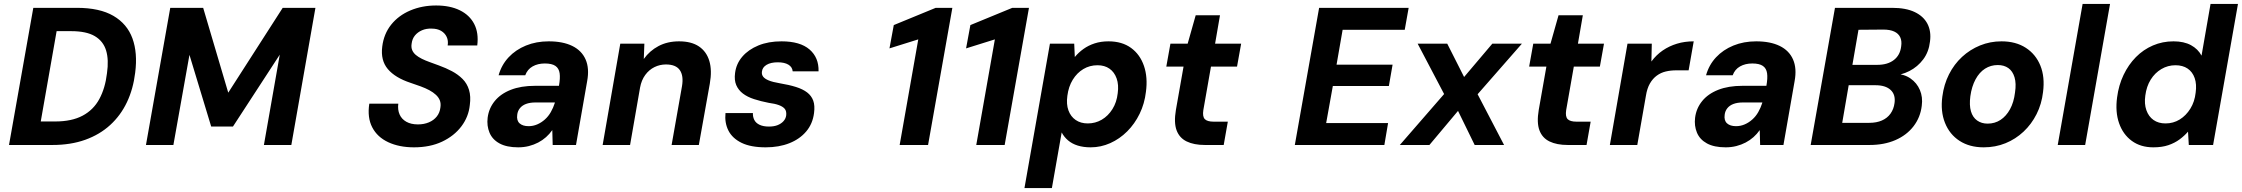

<svg xmlns="http://www.w3.org/2000/svg" viewBox="-20 -740 11443 980"><path d="M26 0 150 -700H372Q489 -700 559 -659Q629 -618 656 -544Q683 -470 670 -369Q660 -286 628 -218.5Q596 -151 542.5 -102Q489 -53 415 -26.5Q341 0 248 0ZM188 -120H262Q346 -120 401.5 -149.5Q457 -179 487 -234.5Q517 -290 526 -366Q536 -435 521.5 -482.5Q507 -530 464 -555.5Q421 -581 343 -581H269Z M725 0 849 -700H1017L1145 -267L1423 -700H1590L1467 0H1327L1408 -461L1169 -94H1058L947 -460L865 0Z M2093 12Q2018 12 1962 -14Q1906 -40 1880 -90Q1854 -140 1865 -211H2013Q2009 -180 2019.5 -156Q2030 -132 2054 -118.5Q2078 -105 2113 -105Q2144 -105 2169 -115.5Q2194 -126 2209.5 -145.5Q2225 -165 2228 -192Q2231 -212 2225 -227.5Q2219 -243 2205 -256Q2191 -269 2171.5 -279.5Q2152 -290 2127.5 -299Q2103 -308 2076 -317Q1997 -343 1959.5 -387.5Q1922 -432 1931 -502Q1939 -567 1976.5 -614Q2014 -661 2074 -686.5Q2134 -712 2206 -712Q2277 -712 2327 -687.5Q2377 -663 2400.5 -617.5Q2424 -572 2416 -508H2265Q2269 -532 2260 -551.5Q2251 -571 2231.5 -582.5Q2212 -594 2183 -594Q2156 -595 2134 -585.5Q2112 -576 2098 -559Q2084 -542 2081 -517Q2078 -498 2084 -484Q2090 -470 2102.5 -459.5Q2115 -449 2133 -440Q2151 -431 2173.5 -423Q2196 -415 2220 -406Q2256 -393 2287 -376.5Q2318 -360 2341 -337Q2364 -314 2374 -281Q2384 -248 2378 -204Q2372 -144 2335 -95Q2298 -46 2236.5 -17Q2175 12 2093 12Z M2625 12Q2566 12 2529.5 -8Q2493 -28 2478.5 -63Q2464 -98 2469 -139Q2475 -187 2505 -224Q2535 -261 2587 -281.5Q2639 -302 2711 -302H2833Q2840 -341 2836.5 -366Q2833 -391 2815 -403.5Q2797 -416 2761 -416Q2725 -416 2698.5 -401Q2672 -386 2661 -356H2525Q2540 -409 2576 -447.5Q2612 -486 2664.5 -507.5Q2717 -529 2781 -529Q2853 -529 2901 -505.5Q2949 -482 2969 -436.5Q2989 -391 2977 -326L2920 0H2801L2799 -76Q2785 -56 2767 -40Q2749 -24 2727 -12.5Q2705 -1 2679.5 5.5Q2654 12 2625 12ZM2678 -96Q2701 -96 2722 -105Q2743 -114 2761 -130Q2779 -146 2791.5 -168Q2804 -190 2812 -215V-217H2713Q2685 -217 2665 -209.5Q2645 -202 2633.5 -187.5Q2622 -173 2620 -154Q2616 -125 2632 -110.5Q2648 -96 2678 -96Z M3056 0 3146 -517H3269L3266 -439Q3296 -481 3341.5 -505Q3387 -529 3446 -529Q3509 -529 3547.5 -503Q3586 -477 3600.5 -429Q3615 -381 3603 -313L3547 0H3408L3461 -300Q3470 -353 3450 -382Q3430 -411 3379 -411Q3348 -411 3320.5 -397.5Q3293 -384 3273.5 -357.5Q3254 -331 3247 -293L3196 0Z M3888 12Q3812 12 3765 -11Q3718 -34 3698 -73.5Q3678 -113 3683 -163H3823Q3822 -144 3830 -128Q3838 -112 3857 -103Q3876 -94 3905 -94Q3931 -94 3949.5 -101.5Q3968 -109 3979.5 -122Q3991 -135 3993 -152Q3995 -173 3985.5 -184.5Q3976 -196 3955.5 -203.5Q3935 -211 3904 -215Q3863 -223 3829 -234Q3795 -245 3772 -262.5Q3749 -280 3738 -305.5Q3727 -331 3732 -368Q3738 -415 3769 -451Q3800 -487 3851 -508Q3902 -529 3969 -529Q4064 -529 4112 -487.5Q4160 -446 4158 -376H4026Q4024 -398 4004 -410Q3984 -422 3950 -422Q3914 -422 3892.5 -409Q3871 -396 3869 -374Q3867 -360 3875 -349Q3883 -338 3903.5 -329.5Q3924 -321 3960 -315Q4008 -307 4043 -296Q4078 -285 4100 -268Q4122 -251 4131 -226Q4140 -201 4135 -163Q4128 -108 4095 -69Q4062 -30 4009 -9Q3956 12 3888 12Z M4572 0 4667 -539 4520 -493 4542 -612 4756 -700H4841L4717 0Z M4963 0 5058 -539 4911 -493 4933 -612 5147 -700H5232L5108 0Z M5209 220 5339 -517H5463L5466 -449Q5485 -472 5510 -490Q5535 -508 5567 -518.5Q5599 -529 5638 -529Q5707 -529 5753 -495.5Q5799 -462 5819 -403.5Q5839 -345 5829 -271Q5822 -211 5797 -159.5Q5772 -108 5733.5 -69.5Q5695 -31 5647 -9.5Q5599 12 5547 12Q5510 12 5481 3Q5452 -6 5431.5 -23.5Q5411 -41 5399 -64L5349 220ZM5532 -110Q5571 -110 5603.5 -129Q5636 -148 5658 -183Q5680 -218 5685 -264Q5691 -307 5679.5 -339.5Q5668 -372 5643 -389.5Q5618 -407 5582 -407Q5542 -407 5509.5 -387.5Q5477 -368 5455.5 -333Q5434 -298 5428 -251Q5422 -208 5433.5 -176.5Q5445 -145 5470.5 -127.5Q5496 -110 5532 -110Z M6130 0Q6074 0 6037 -18Q6000 -36 5985.5 -75Q5971 -114 5982 -179L6021 -400H5933L5954 -517H6042L6083 -662H6207L6182 -517H6315L6294 -400H6161L6122 -178Q6117 -145 6129.5 -132Q6142 -119 6175 -119H6247L6226 0Z M6589 0 6713 -700H7170L7150 -588H6833L6802 -410H7088L7069 -301H6783L6749 -112H7065L7046 0Z M7125 0 7351 -260 7216 -517H7367L7453 -347L7597 -517H7748L7522 -259L7657 0H7507L7422 -174L7276 0Z M7982 0Q7926 0 7889 -18Q7852 -36 7837.5 -75Q7823 -114 7834 -179L7873 -400H7785L7806 -517H7894L7935 -662H8059L8034 -517H8167L8146 -400H8013L7974 -178Q7969 -145 7981.5 -132Q7994 -119 8027 -119H8099L8078 0Z M8197 0 8287 -517H8411L8409 -426Q8434 -460 8467 -482.5Q8500 -505 8539.5 -517Q8579 -529 8625 -529L8599 -381H8535Q8507 -381 8482 -375Q8457 -369 8436.5 -354Q8416 -339 8401.5 -314Q8387 -289 8381 -251L8337 0Z M8788 12Q8729 12 8692.5 -8Q8656 -28 8641.5 -63Q8627 -98 8632 -139Q8638 -187 8668 -224Q8698 -261 8750 -281.5Q8802 -302 8874 -302H8996Q9003 -341 8999.5 -366Q8996 -391 8978 -403.5Q8960 -416 8924 -416Q8888 -416 8861.5 -401Q8835 -386 8824 -356H8688Q8703 -409 8739 -447.5Q8775 -486 8827.5 -507.5Q8880 -529 8944 -529Q9016 -529 9064 -505.5Q9112 -482 9132 -436.5Q9152 -391 9140 -326L9083 0H8964L8962 -76Q8948 -56 8930 -40Q8912 -24 8890 -12.5Q8868 -1 8842.5 5.5Q8817 12 8788 12ZM8841 -96Q8864 -96 8885 -105Q8906 -114 8924 -130Q8942 -146 8954.5 -168Q8967 -190 8975 -215V-217H8876Q8848 -217 8828 -209.5Q8808 -202 8796.5 -187.5Q8785 -173 8783 -154Q8779 -125 8795 -110.5Q8811 -96 8841 -96Z M9222 0 9346 -700H9637Q9708 -700 9753 -678.5Q9798 -657 9818 -618.5Q9838 -580 9831 -528Q9825 -475 9796.5 -437Q9768 -399 9726 -377.5Q9684 -356 9635 -353L9652 -364Q9699 -362 9731.5 -339.5Q9764 -317 9779.5 -280.5Q9795 -244 9789 -200Q9782 -141 9747 -95.5Q9712 -50 9654.5 -25Q9597 0 9523 0ZM9383 -113H9521Q9558 -113 9585.5 -125Q9613 -137 9629.5 -160Q9646 -183 9650 -214Q9656 -257 9630 -281Q9604 -305 9553 -305H9416ZM9435 -409H9562Q9615 -409 9647 -434Q9679 -459 9684 -504Q9688 -531 9679 -550Q9670 -569 9648.5 -579Q9627 -589 9593 -589L9466 -588Z M10105 12Q10033 12 9982 -21Q9931 -54 9907.5 -113Q9884 -172 9894 -247Q9902 -309 9928 -360.5Q9954 -412 9994.5 -449.5Q10035 -487 10086.5 -508Q10138 -529 10196 -529Q10269 -529 10320 -496Q10371 -463 10394.5 -405Q10418 -347 10408 -270Q10401 -209 10375 -157.5Q10349 -106 10308.5 -68Q10268 -30 10216.5 -9Q10165 12 10105 12ZM10125 -109Q10162 -109 10191 -128Q10220 -147 10239.5 -182.5Q10259 -218 10265 -268Q10272 -314 10262.5 -345.5Q10253 -377 10231 -392.5Q10209 -408 10177 -408Q10141 -408 10112 -389.5Q10083 -371 10063.5 -335Q10044 -299 10037 -249Q10031 -203 10040 -172Q10049 -141 10071.5 -125Q10094 -109 10125 -109Z M10483 0 10610 -720H10750L10623 0Z M10971 12Q10906 12 10861 -21Q10816 -54 10796 -111.5Q10776 -169 10786 -243Q10794 -305 10819 -357.5Q10844 -410 10882 -448.5Q10920 -487 10969 -508Q11018 -529 11074 -529Q11127 -529 11163 -509.5Q11199 -490 11217 -456L11263 -720H11403L11276 0H11152L11148 -68Q11130 -47 11105 -28.5Q11080 -10 11047.5 1Q11015 12 10971 12ZM11033 -110Q11073 -110 11105.5 -130Q11138 -150 11160 -185.5Q11182 -221 11187 -267Q11193 -310 11182 -341.5Q11171 -373 11146 -390Q11121 -407 11084 -407Q11045 -407 11012 -387.5Q10979 -368 10957.5 -333.5Q10936 -299 10930 -252Q10924 -210 10935.5 -177.5Q10947 -145 10972 -127.5Q10997 -110 11033 -110Z"/></svg>

Font: DM Sans 11pt ExtraBold
Style: Italic
Weight: 800
Italic angle: -10°
Version: Version 4.004;gftools[0.9.30]